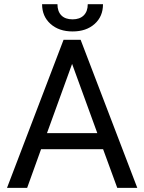

<svg xmlns="http://www.w3.org/2000/svg" viewBox="-20 -902 692 922"><path d="M475.1 -185.5 543 0H639.2L367.2 -710.9H285.2L13.7 0H110.4L177.2 -185.5ZM205.6 -262.7 326.2 -595.2 447.3 -262.7ZM474.6 -881.8H401.4C401.4 -858.7 394.9 -840.8 382.1 -828.1C369.2 -815.4 351.4 -809.1 328.6 -809.1C304.9 -809.1 286.8 -815.5 274.4 -828.4C262 -841.2 255.9 -859 255.9 -881.8H182.1C182.1 -842.8 195.6 -811.2 222.7 -787.1C249.7 -763 285 -751 328.6 -751C372.2 -751 407.5 -762.9 434.3 -786.9C461.2 -810.8 474.6 -842.4 474.6 -881.8Z"/></svg>

Font: Roboto1
Style: rg
Weight: 400
Designer: Google
Version: Version 2.137; 2017